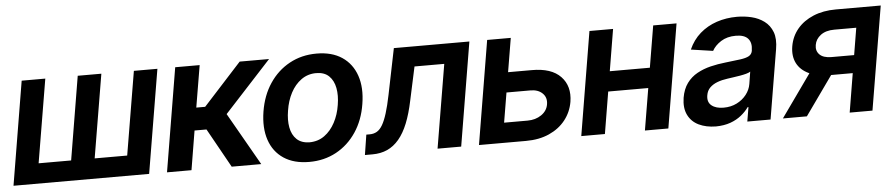

<svg xmlns="http://www.w3.org/2000/svg" viewBox="-37 -775 4697 1008"><g transform="rotate(-5 2311.0 -271.0)"><path d="M92.3 -545.9H216.8L143.1 -106H314.5L387.7 -545.9H512.2L438.5 -106H609.9L683.6 -545.9H807.6L716.3 0H1.5Z M810.5 0 901.4 -545.9H1030.3L993.2 -325.2H1040L1241.2 -545.9H1396L1148.9 -277.3L1307.1 0H1151.4L1036.6 -206.1H973.6L939.5 0Z M1560.1 10.7Q1479 10.7 1425.5 -24.9Q1372.1 -60.5 1350.6 -124.5Q1329.1 -188.5 1342.8 -273.9Q1356.4 -357.9 1398.2 -420.4Q1439.9 -482.9 1503.7 -517.8Q1567.4 -552.7 1646.5 -552.7Q1727.1 -552.7 1780.3 -517.1Q1833.5 -481.4 1855.5 -417.2Q1877.4 -353 1863.3 -267.6Q1850.1 -184.1 1808.1 -121.3Q1766.1 -58.6 1702.4 -23.9Q1638.7 10.7 1560.1 10.7ZM1570.3 -91.8Q1615.2 -92.3 1648.9 -116.7Q1682.6 -141.1 1704.6 -182.4Q1726.6 -223.6 1734.4 -274.4Q1742.7 -323.7 1735.1 -363.5Q1727.5 -403.3 1703.1 -427Q1678.7 -450.7 1635.7 -450.7Q1591.3 -450.7 1557.1 -426Q1522.9 -401.4 1501.2 -360.1Q1479.5 -318.8 1471.7 -267.6Q1463.4 -218.8 1470.7 -179Q1478 -139.2 1502.7 -115.7Q1527.3 -92.3 1570.3 -91.8Z M1853.5 0 1870.1 -106H1888.2Q1909.2 -106 1925.8 -115.5Q1942.4 -125 1955.6 -147.5Q1968.8 -169.9 1980.7 -208Q1992.7 -246.1 2004.4 -303.7L2053.7 -545.9H2451.7L2360.8 0H2236.3L2310.1 -440.4H2153.3L2115.2 -263.7Q2101.1 -195.8 2081.1 -146Q2061 -96.2 2033.7 -63.7Q2006.3 -31.2 1971.7 -15.6Q1937 0 1893.1 0Z M2603.5 -367.7H2764.6Q2868.2 -368.2 2917 -317.1Q2965.8 -266.1 2952.6 -184.1Q2943.4 -130.4 2910.6 -88.9Q2877.9 -47.4 2825 -23.7Q2772 0 2702.1 0H2454.6L2545.4 -545.9H2669.9L2596.2 -105.5H2719.7Q2762.2 -105.5 2793 -126.7Q2823.7 -147.9 2829.1 -182.1Q2835 -217.8 2811.5 -240.2Q2788.1 -262.7 2747.1 -262.2H2585.9Z M3422.4 -326.2 3404.8 -220.7H3115.2L3131.8 -326.2ZM3209 -545.9 3118.2 0H2993.7L3084.5 -545.9ZM3543.5 -545.9 3452.6 0H3329.1L3420.4 -545.9Z M3702.6 11.2Q3650.9 10.7 3612.5 -7.8Q3574.2 -26.4 3556.2 -63.2Q3538.1 -100.1 3546.4 -153.3Q3554.2 -199.2 3576.4 -229.5Q3598.6 -259.8 3631.3 -277.8Q3664.1 -295.9 3702.4 -305.2Q3740.7 -314.5 3781.2 -318.8Q3830.1 -324.2 3860.4 -328.4Q3890.6 -332.5 3906 -341.1Q3921.4 -349.6 3924.8 -368.2V-370.6Q3931.2 -410.2 3911.9 -432.1Q3892.6 -454.1 3847.7 -454.1Q3801.3 -454.1 3769.3 -433.6Q3737.3 -413.1 3722.2 -385.3L3606.4 -402.3Q3628.4 -452.1 3666.7 -485.6Q3705.1 -519 3755.1 -535.9Q3805.2 -552.7 3862.3 -552.7Q3901.4 -552.7 3938.7 -543.7Q3976.1 -534.7 4005.1 -513.2Q4034.2 -491.7 4047.9 -455.6Q4061.5 -419.4 4052.2 -365.2L3991.2 0H3868.7L3881.3 -75.2H3877Q3861.3 -52.7 3836.9 -33Q3812.5 -13.2 3779.1 -1.2Q3745.6 10.7 3702.6 11.2ZM3751 -83.5Q3790 -83.5 3820.8 -98.9Q3851.6 -114.3 3871.6 -139.9Q3891.6 -165.5 3896.5 -195.8L3906.7 -259.8Q3899.9 -254.9 3885 -250.7Q3870.1 -246.6 3851.6 -243.4Q3833 -240.2 3815.2 -237.8Q3797.4 -235.4 3784.7 -233.4Q3755.4 -229.5 3731.2 -220.5Q3707 -211.4 3691.2 -195.8Q3675.3 -180.2 3671.4 -155.3Q3665.5 -120.1 3688.2 -101.8Q3710.9 -83.5 3751 -83.5Z M4408.2 0 4481.4 -440.9H4365.7Q4320.8 -440.9 4293.7 -420.4Q4266.6 -399.9 4261.7 -369.1Q4256.3 -338.9 4275.6 -319.1Q4294.9 -299.3 4336.9 -298.8H4498.5L4483.4 -205.1H4321.3Q4256.3 -205.1 4212.2 -225.8Q4168 -246.6 4148.9 -284.2Q4129.9 -321.8 4138.2 -372.6Q4147 -424.8 4179.4 -463.6Q4211.9 -502.4 4263.9 -524.2Q4315.9 -545.9 4382.8 -545.9H4619.6L4528.3 0ZM4056.2 0 4255.4 -280.3H4381.8L4182.6 0Z"/></g></svg>

Font: Inter Tight SemiBold
Style: Italic
Weight: 600
Italic angle: -9.39999°
Designer: Rasmus Andersson
Foundry: rsms
Version: Version 3.004